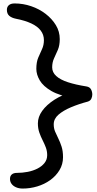

<svg xmlns="http://www.w3.org/2000/svg" viewBox="-20 -833 561 1115"><path d="M112 262Q90 262 73 254.5Q56 247 47 234.5Q38 222 38 206Q38 189 48.5 180Q59 171 78 171Q110 171 141 165Q172 159 197.5 146Q223 133 238.5 113.5Q254 94 254 68Q254 44 246 23Q238 2 227.5 -18.5Q217 -39 208.5 -63Q200 -87 200 -117Q200 -154 225 -189Q250 -224 295.5 -253.5Q341 -283 404 -301L408 -264Q326 -277 278.5 -304.5Q231 -332 211 -366Q191 -400 191 -433Q191 -472 202 -498Q213 -524 224 -547.5Q235 -571 235 -600Q235 -631 216.5 -655.5Q198 -680 161.5 -697Q125 -714 73 -724Q48 -729 34 -741Q20 -753 20 -776Q20 -793 31.5 -803Q43 -813 65 -813Q114 -813 161 -797Q208 -781 245 -752.5Q282 -724 304.5 -687Q327 -650 327 -606Q327 -569 316 -543.5Q305 -518 294 -494.5Q283 -471 283 -442Q283 -413 306.5 -391.5Q330 -370 374.5 -355.5Q419 -341 482 -331Q501 -328 508.5 -314Q516 -300 516 -284Q516 -272 510.5 -260Q505 -248 490 -243Q437 -229 392 -210Q347 -191 319.5 -167Q292 -143 292 -111Q292 -88 300 -69Q308 -50 318.5 -29Q329 -8 337.5 18Q346 44 346 80Q346 121 325.5 155Q305 189 271.5 213Q238 237 196.5 249.5Q155 262 112 262Z"/></svg>

Font: Shantell Sans
Style: Regular
Weight: 400
Designer: Stephen Nixon, Anya Danilova, Shantell Martin
Foundry: Arrow Type
Version: Version 1.008;[ac192a2d6]